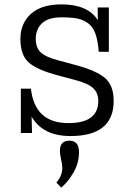

<svg xmlns="http://www.w3.org/2000/svg" viewBox="-20 -606 608 875"><path d="M425 -572 426 -514Q380 -586 261 -586Q168 -586 120.5 -542.5Q73 -499 73 -428Q73 -353 113 -319.5Q153 -286 246 -262L324 -241Q382 -226 405 -204Q428 -182 428 -146Q428 -45 292 -45Q138 -45 121 -202H75V0H126L124 -74Q176 14 301 14Q498 14 498 -146Q498 -217 458.5 -250.5Q419 -284 327 -309L249 -330Q190 -345 166.5 -366.5Q143 -388 143 -429Q143 -473 171.5 -500Q200 -527 261 -527Q306 -527 333 -521.5Q360 -516 382 -499.5Q404 -483 415 -452Q426 -421 430 -370H476V-572ZM253 82Q253 97 258.5 121.5Q264 146 264 159Q264 194 237 226L259 249Q290 223 315 180Q340 137 340 87Q340 35 296 35Q253 35 253 82Z"/></svg>

Font: Glegoo
Style: Regular
Weight: 400
Version: Version 2.0.1; ttfautohint (v0.9) -r 48 -G 60